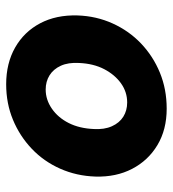

<svg xmlns="http://www.w3.org/2000/svg" viewBox="11 -559 560 622"><g transform="rotate(-90 291.0 -248.0)"><path d="M250 12Q182 12 132 -18Q82 -48 55 -100Q28 -152 30 -219Q32 -280 55.5 -333Q79 -386 120 -425Q161 -464 214 -486Q267 -508 329 -508Q397 -508 448 -479Q499 -450 526.5 -398Q554 -346 552 -277Q550 -216 526 -163Q502 -110 461 -71Q420 -32 366.5 -10Q313 12 250 12ZM270 -116Q304 -116 332 -136Q360 -156 378 -190.5Q396 -225 398 -272Q400 -307 389 -331Q378 -355 358 -367.5Q338 -380 312 -380Q279 -380 250 -360Q221 -340 203.5 -305.5Q186 -271 184 -224Q182 -190 193 -165.5Q204 -141 224 -128.5Q244 -116 270 -116Z"/></g></svg>

Font: DM Sans 36pt Black
Style: Italic
Weight: 900
Italic angle: -10°
Designer: Colophon Foundry, Jonny Pinhorn
Foundry: Colophon Foundry
Version: Version 4.004;gftools[0.9.30]